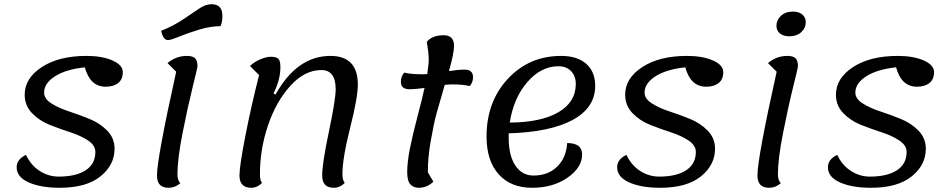

<svg xmlns="http://www.w3.org/2000/svg" viewBox="-20 -865 4496 910"><path d="M263 25Q173 25 116 -0.5Q59 -26 59 -72Q59 -110 103 -131Q127 -81 168.5 -54.5Q210 -28 258 -28Q340 -28 386 -58Q432 -88 432 -145Q432 -176 397.5 -199Q363 -222 313.5 -238Q264 -254 215 -273.5Q166 -293 131.5 -329Q97 -365 97 -416Q97 -494 178 -547Q259 -600 390 -600Q464 -600 513 -578.5Q562 -557 562 -523Q562 -489 540 -471.5Q518 -454 481 -454Q407 -454 382 -546Q291 -536 240 -503Q189 -470 189 -426Q189 -397 223.5 -375Q258 -353 307 -337Q356 -321 405 -301Q454 -281 488.5 -245.5Q523 -210 523 -160Q523 -83 456 -29Q389 25 263 25Z M776 -675Q753 -675 744 -719Q802 -742 850 -774.5Q898 -807 926.5 -826Q955 -845 983 -845Q1034 -845 1034 -790Q1034 -758 1025 -741Q978 -741 923.5 -724.5Q869 -708 829 -691.5Q789 -675 776 -675ZM779 25Q724 25 724 -33Q724 -114 815 -525L774 -566Q814 -600 866 -600Q893 -600 904.5 -589Q916 -578 916 -550Q916 -545 892.5 -450Q869 -355 845 -233Q821 -111 821 -40Q821 -9 835 3Q810 25 779 25Z M1171 25Q1115 25 1115 -33Q1115 -78 1143 -221.5Q1171 -365 1208 -509L1165 -552Q1185 -572 1214 -584Q1243 -596 1263 -596Q1290 -596 1299.5 -586Q1309 -576 1309 -547Q1309 -486 1276 -422L1286 -417Q1388 -600 1546 -600Q1676 -600 1676 -464Q1676 -403 1639.5 -259Q1603 -115 1603 -40Q1603 -11 1614 2Q1591 25 1562 25Q1507 25 1507 -33Q1507 -90 1539 -242Q1571 -394 1571 -442Q1571 -533 1503 -533Q1424 -533 1356 -458Q1288 -383 1250 -270Q1212 -157 1212 -40Q1212 -9 1222 2Q1199 25 1171 25Z M1965 25Q1940 25 1925 9Q1910 -7 1910 -50Q1910 -97 1923 -162Q1936 -227 1960 -318Q1984 -409 1992 -448Q1946 -442 1921 -442Q1880 -442 1880 -477Q1880 -503 1896 -521Q1924 -513 1986 -513Q1999 -513 2005 -514Q2012 -560 2012 -585Q2012 -611 2003 -667Q2029 -698 2083 -698Q2132 -698 2132 -647Q2132 -614 2108 -528Q2150 -535 2182 -535Q2222 -535 2222 -499Q2222 -474 2206 -457Q2178 -465 2120 -465Q2110 -465 2088 -463Q2063 -378 2049.5 -329Q2036 -280 2021.5 -197Q2007 -114 2008 -48L2034 -4Q2004 25 1965 25Z M2502 25Q2400 25 2343 -39.5Q2286 -104 2286 -218Q2286 -383 2387 -491.5Q2488 -600 2640 -600Q2716 -600 2758.5 -562.5Q2801 -525 2801 -458Q2801 -355 2695 -297Q2589 -239 2391 -233V-211Q2391 -128 2422.5 -80.5Q2454 -33 2509 -33Q2577 -33 2620.5 -75Q2664 -117 2668 -187Q2739 -187 2739 -133Q2739 -71 2670 -23Q2601 25 2502 25ZM2627 -551Q2544 -551 2479 -475.5Q2414 -400 2396 -284Q2544 -285 2626.5 -333Q2709 -381 2709 -467Q2709 -505 2686.5 -528Q2664 -551 2627 -551Z M3109 25Q3019 25 2962 -0.5Q2905 -26 2905 -72Q2905 -110 2949 -131Q2973 -81 3014.5 -54.5Q3056 -28 3104 -28Q3186 -28 3232 -58Q3278 -88 3278 -145Q3278 -176 3243.5 -199Q3209 -222 3159.5 -238Q3110 -254 3061 -273.5Q3012 -293 2977.5 -329Q2943 -365 2943 -416Q2943 -494 3024 -547Q3105 -600 3236 -600Q3310 -600 3359 -578.5Q3408 -557 3408 -523Q3408 -489 3386 -471.5Q3364 -454 3327 -454Q3253 -454 3228 -546Q3137 -536 3086 -503Q3035 -470 3035 -426Q3035 -397 3069.5 -375Q3104 -353 3153 -337Q3202 -321 3251 -301Q3300 -281 3334.5 -245.5Q3369 -210 3369 -160Q3369 -83 3302 -29Q3235 25 3109 25Z M3721 -693Q3693 -693 3676.5 -706.5Q3660 -720 3660 -743Q3660 -769 3681 -789.5Q3702 -810 3738 -810Q3767 -810 3783 -796Q3799 -782 3799 -760Q3799 -732 3777.5 -712.5Q3756 -693 3721 -693ZM3625 25Q3570 25 3570 -33Q3570 -116 3661 -525L3620 -566Q3660 -600 3712 -600Q3739 -600 3750.5 -589Q3762 -578 3762 -550Q3762 -545 3738.5 -450Q3715 -355 3691 -233Q3667 -111 3667 -40Q3667 -9 3681 3Q3656 25 3625 25Z M4108 25Q4018 25 3961 -0.5Q3904 -26 3904 -72Q3904 -110 3948 -131Q3972 -81 4013.5 -54.5Q4055 -28 4103 -28Q4185 -28 4231 -58Q4277 -88 4277 -145Q4277 -176 4242.5 -199Q4208 -222 4158.5 -238Q4109 -254 4060 -273.5Q4011 -293 3976.5 -329Q3942 -365 3942 -416Q3942 -494 4023 -547Q4104 -600 4235 -600Q4309 -600 4358 -578.5Q4407 -557 4407 -523Q4407 -489 4385 -471.5Q4363 -454 4326 -454Q4252 -454 4227 -546Q4136 -536 4085 -503Q4034 -470 4034 -426Q4034 -397 4068.5 -375Q4103 -353 4152 -337Q4201 -321 4250 -301Q4299 -281 4333.5 -245.5Q4368 -210 4368 -160Q4368 -83 4301 -29Q4234 25 4108 25Z"/></svg>

Font: Lemonada Light
Style: Regular
Weight: 300
Designer: Mohamed Gaber (Arabic), Eduardo Tunni (Latin)
Foundry: Kief Type Foundry
Version: Version 4.004